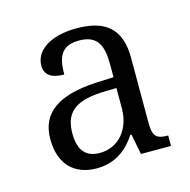

<svg xmlns="http://www.w3.org/2000/svg" viewBox="-63 -781 459 463"><g transform="rotate(-15 167.0 -549.5)"><path d="M126 -380C176 -380 206 -409 224 -437H227L237 -386H312V-412C281 -412 274 -421 274 -456V-616C274 -688 238 -719 165 -719C99 -719 60 -691 60 -654C60 -629 78 -619 108 -619C108 -659 116 -689 163 -689C211 -689 221 -659 221 -614V-582L176 -580C80 -575 35 -541 35 -477C35 -414 70 -380 126 -380ZM142 -414C108 -414 90 -434 90 -476C90 -522 110 -551 184 -554L221 -555V-504C221 -453 190 -414 142 -414Z"/></g></svg>

Font: Noto Serif Georgian SemiCondensed Light
Style: Regular
Weight: 300
Width: 4
Designer: Monotype Design Team, Akaki Razmadze
Foundry: Google LLC
Version: Version 2.003